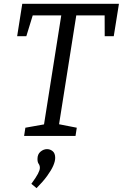

<svg xmlns="http://www.w3.org/2000/svg" viewBox="-20 -718 648 1014"><path d="M107.3 0 114 -43.5 224.6 -63.2 210.6 -49.2 305.9 -651.5 320.9 -636.8H136.4L158.2 -654.2L119.1 -526.9H70.6L97.6 -698H608.2L580.8 -526.9H533L532.6 -651.5L549.3 -636.8H364.5L385.2 -651.5L289.9 -49.2L283.3 -63.5L385.5 -43.5L378.8 0ZM173 275.6 145.6 252.8Q169.9 219.8 180.3 200Q190.6 180.2 190.6 168.5Q190.6 156.1 184.3 147.4Q177.9 138.8 177.9 121.4Q177.9 96.3 194 83Q210 69.6 228.4 69.6Q245.1 69.6 258.3 80.6Q271.5 91.7 271.5 115.7Q271.5 133.4 261.2 157.3Q250.8 181.1 229.3 210.8Q207.8 240.5 173 275.6Z"/></svg>

Font: Bitter Thin
Style: Italic
Weight: 100
Italic angle: -9°
Designer: Sol Matas, and Bitter project Authors
Foundry: Sol Matas
Version: Version 2.002